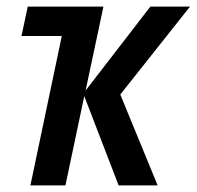

<svg xmlns="http://www.w3.org/2000/svg" viewBox="-20 -561 595 581"><path d="M72 0H178L235 -270L339 0H457L344 -275L555 -541H435L239 -287L293 -541H64L45 -452H167Z"/></svg>

Font: Noto Sans Display SemiCondensed Medium
Style: Italic
Weight: 500
Width: 4
Italic angle: -12°
Designer: Monotype Design Team
Foundry: Monotype Imaging Inc.
Version: Version 1.900